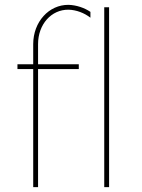

<svg xmlns="http://www.w3.org/2000/svg" viewBox="-20 -772 585 792"><path d="M117 -590V-507H52V-487H117V0H137V-487H305V-507H137V-590C137 -672 192 -733 263 -732C295 -731 327 -719 353 -699V-723C328 -740 295 -751 263 -752C182 -753 117 -682 117 -590ZM410 -742V0H430V-742Z"/></svg>

Font: Montserrat Thin
Style: Regular
Weight: 250
Designer: Julieta Ulanovsky
Foundry: Julieta Ulanovsky
Version: Version 4.000